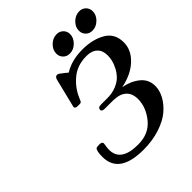

<svg xmlns="http://www.w3.org/2000/svg" viewBox="-244 -1050 1227 1227"><g transform="rotate(-45 369.0 -436.5)"><path d="M123 -131.8Q123 -187 137.2 -198.2Q142.1 -202.1 166 -202.1Q190.9 -202.1 190.9 -186Q190.9 -182.1 188 -166Q185.1 -149.9 185.1 -133.8Q185.1 -25.9 340.8 -25.9Q438 -25.9 491.9 -92.5Q545.9 -159.2 545.9 -232.9Q545.9 -304.7 485.8 -329.1Q460 -338.9 412.1 -338.9H354Q325.2 -338.9 325.2 -354Q325.2 -359.9 329.1 -367.2Q334 -375 356.9 -375H411.1Q455.1 -375 490.5 -389.4Q525.9 -403.8 546.9 -425.3Q567.9 -446.8 582 -474.4Q596.2 -502 601.1 -524.4Q606 -546.9 606 -566.9Q606 -611.8 580.1 -636Q554.2 -660.2 506.8 -660.2Q423.8 -660.2 368.4 -614Q313 -567.9 286.1 -504.9Q276.4 -481 272.7 -477.1Q269 -473.1 256.8 -473.1H242.2Q218.3 -473.1 217.8 -487.8Q217.8 -490.7 266.1 -684.1Q272 -708 288.1 -708Q291 -708 293.5 -707.5Q295.9 -707 298.8 -705.6Q301.8 -704.1 304.9 -702.1Q308.1 -700.2 313 -696Q317.9 -691.9 322.5 -688.5Q327.1 -685.1 336.2 -678Q345.2 -670.9 352.1 -665Q419.9 -708 518.1 -708Q609.9 -708 673.8 -670.9Q737.8 -633.8 737.8 -553.2Q737.8 -484.4 680.9 -430.7Q624 -377 529.8 -357.9V-356.9Q592.8 -345.7 637.9 -309.3Q683.1 -272.9 683.1 -212.9Q683.1 -173.8 661.6 -133.3Q640.1 -92.8 599.6 -57.9Q559.1 -22.9 491.5 -0.5Q423.8 22 341.8 22Q123 22 123 -131.8ZM381.3 -806.6Q381.3 -840.8 408.7 -867.2Q436 -893.6 470.2 -893.6Q497.1 -893.6 514.6 -876.2Q532.2 -858.9 532.2 -833Q532.2 -799.8 505.1 -772.7Q478 -745.6 443.4 -745.6Q416.5 -745.6 398.9 -763.2Q381.3 -780.8 381.3 -806.6ZM586.9 -808.1Q586.9 -842.3 614.5 -868.7Q642.1 -895 675.8 -895Q702.6 -895 720.2 -877.7Q737.8 -860.4 737.8 -834Q737.8 -799.8 710.4 -773.4Q683.1 -747.1 648.9 -747.1Q622.1 -747.1 604.5 -764.6Q586.9 -782.2 586.9 -808.1Z"/></g></svg>

Font: CMU Serif
Style: BoldItalic
Weight: 700
Italic angle: -14.04°
Version: Version 0.7.0